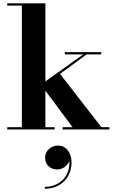

<svg xmlns="http://www.w3.org/2000/svg" viewBox="-20 -770 684 1142"><path d="M23 -13.5V0H305V-13.5H250V-230.5L411.5 -13.5H352.5V0H631V-13.5H583L337 -330.5L495 -446.5H582V-460H365.5V-446.5H475.5L250 -286V-750H23V-736.5H110V-13.5ZM248 167C248 205 274 238 320.5 238C354 238 384.5 213.5 392.5 186C399 278.5 333.5 341.5 246.5 341.5V352.5C344.5 352.5 405.5 283 405.5 196C405.5 133.5 369 95.5 325.5 95.5C283 95.5 248 128.5 248 167Z"/></svg>

Font: Bodoni* 16pt
Style: Bold
Weight: 700
Version: Version 2.3